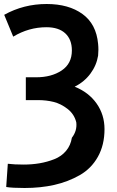

<svg xmlns="http://www.w3.org/2000/svg" viewBox="-20 -741 582 959"><path d="M212 -605Q124 -605 46 -558L1 -667Q98 -721 213 -721Q323 -721 392 -671Q461 -621 470 -522Q473 -493 470 -463Q462 -414 431.5 -373Q401 -332 353 -308Q423 -280 462.5 -224Q502 -168 502 -96Q502 -17 469 42Q436 101 378 134Q320 167 251.5 182.5Q183 198 103 198Q41 198 11 193L19 77Q52 81 97 81Q140 81 178 74.5Q216 68 251.5 54Q287 40 310 12.5Q333 -15 339 -53Q366 -88 361 -130Q351 -171 317.5 -197Q284 -223 247.5 -232Q211 -241 170 -241H109V-355H161Q237 -355 288 -389Q339 -423 339 -489Q339 -544 306 -574.5Q273 -605 212 -605Z"/></svg>

Font: Repo
Style: DemiBold
Weight: 600
Designer: Stefan Peev
Foundry: Context Ltd
Version: Version 001.000